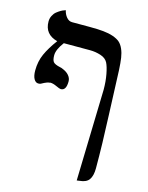

<svg xmlns="http://www.w3.org/2000/svg" viewBox="-117 -641 710 924"><g transform="rotate(15 238.0 -179.0)"><path d="M168.9 -194.8Q162.6 -194.8 144.5 -203.4Q126.5 -211.9 112.8 -211.9Q111.8 -210.9 109.9 -210.9Q98.6 -210.4 84.2 -202.9Q69.8 -195.3 68.8 -194.8Q64.9 -192.9 57.1 -192.9Q43.9 -192.9 35.4 -207.8Q26.9 -222.7 26.9 -250Q26.9 -294.9 43.7 -332.3Q60.5 -369.6 92.8 -413.1Q27.8 -430.2 27.8 -494.1Q27.8 -509.8 34.7 -523.2Q41.5 -536.6 51.3 -544.4Q61 -552.2 70.8 -557.9Q80.6 -563.5 87.4 -565.4L94.2 -567.9Q98.1 -548.8 110.1 -534.4Q122.1 -520 138.2 -520H225.1Q266.1 -520 293.9 -517.3Q321.8 -514.6 343.5 -507.1Q365.2 -499.5 377.7 -488.8Q390.1 -478 398.7 -458.5Q407.2 -439 410.6 -415.8Q414.1 -392.6 416 -356.9L424.8 -131.8Q431.2 7.8 431.2 129.9Q431.2 166 418 185.5Q404.8 205.1 371.1 208Q370.1 208.5 356.9 210L369.1 -245.1Q369.1 -286.6 362.3 -322.3Q355.5 -357.9 346.2 -376Q335.9 -395.5 309.8 -403.8Q283.7 -412.1 256.8 -412.1H126Q96.2 -372.6 96.2 -344.2Q96.2 -320.8 103.8 -311.3Q111.3 -301.8 138.2 -295.9Q146.5 -294.4 150.9 -292Q172.4 -283.7 184.1 -270Q195.8 -256.3 195.8 -240.2Q195.8 -194.8 168.9 -194.8Z"/></g></svg>

Font: Common Serif News
Style: Regular
Weight: 450
Designer: Philipp H. Poll, Khaled Hosny
Foundry: Stefan Peev, Context Ltd.
Version: Version 1.026